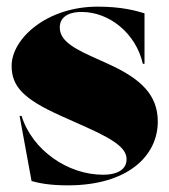

<svg xmlns="http://www.w3.org/2000/svg" viewBox="-20 -543 510 578"><path d="M184 15C365 15 455 -74 455 -177C455 -256 406 -305 307 -350L254 -374C180 -407 160 -431 160 -461C160 -488 181 -507 226 -507C309 -507 389 -443 410 -351H415V-503C388 -511 346 -523 274 -523C120 -523 15 -426 15 -345C15 -283 50 -245 164 -194L240 -160C339 -116 361 -91 361 -63C361 -38 341 -17 290 -17C184 -17 77 -91 45 -194H39L75 2C93 7 125 15 184 15Z"/></svg>

Font: Nyght Serif Dark
Style: Regular
Weight: 800
Designer: Maksym Kobuzan
Version: Version 0.410;Glyphs 3.1.2 (3151)